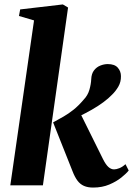

<svg xmlns="http://www.w3.org/2000/svg" viewBox="-20 -836 600 866"><path d="M26.5 0 133.5 -744 65.5 -764 71 -793.5 263.5 -816 287 -802 173.5 0ZM400 10Q376 10 358.8 2.5Q341.5 -5 329.2 -21.5Q317 -38 307 -64L219.5 -284Q244.5 -297.5 267 -310.5Q289.5 -323.5 311.5 -341Q333.5 -358.5 356.5 -385.5Q376 -405.5 383.2 -431Q390.5 -456.5 391.5 -479Q392.5 -503.5 404 -518.5Q415.5 -533.5 432.5 -540.2Q449.5 -547 466 -547Q497 -547 511.2 -530.8Q525.5 -514.5 525.5 -492.5Q526 -466.5 514 -445.8Q502 -425 485.5 -409Q470 -392.5 446 -374.8Q422 -357 393.8 -341Q365.5 -325 337.5 -311.5Q309.5 -298 286 -288.5L335.5 -338.5L444.5 -118.5Q457 -93.5 469 -82.8Q481 -72 494.5 -72Q504.5 -72 518.5 -77.5Q532.5 -83 546 -95.5L560.5 -67Q550.5 -54 528 -35.8Q505.5 -17.5 473.2 -3.8Q441 10 400 10Z"/></svg>

Font: Merriweather 72pt ExtraBold
Style: Italic
Weight: 800
Italic angle: -7.8°
Version: Version 2.101